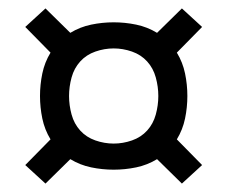

<svg xmlns="http://www.w3.org/2000/svg" viewBox="-20 -568 540 456"><path d="M88 -132 40 -176 100 -237Q86 -260 80.5 -286.5Q75 -313 75 -340Q75 -367 80.5 -393.5Q86 -420 100 -443L40 -504L88 -548L147 -490Q170 -504 196.5 -509.5Q223 -515 250 -515Q277 -515 303.5 -509.5Q330 -504 353 -490L412 -548L460 -504L400 -443Q414 -420 419.5 -393.5Q425 -367 425 -340Q425 -313 419.5 -286.5Q414 -260 400 -237L460 -176L412 -132L353 -190Q330 -176 303.5 -170.5Q277 -165 250 -165Q223 -165 196.5 -170.5Q170 -176 147 -190ZM250 -227Q272 -227 293.5 -234.5Q315 -242 329.5 -258Q344 -274 350 -296Q356 -318 356 -340Q356 -362 350 -384Q344 -406 329.5 -422Q315 -438 293.5 -445.5Q272 -453 250 -453Q228 -453 206.5 -445.5Q185 -438 170.5 -422Q156 -406 150 -384Q144 -362 144 -340Q144 -318 150 -296Q156 -274 170.5 -258Q185 -242 206.5 -234.5Q228 -227 250 -227Z"/></svg>

Font: Moesevka
Style: Regular
Weight: 400
Monospace: yes
Designer: Belleve Invis
Foundry: Belleve Invis
Version: Version 32.5.0; ttfautohint (v1.8.4)